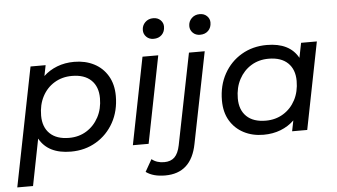

<svg xmlns="http://www.w3.org/2000/svg" viewBox="-60 -861 2046 1165"><g transform="rotate(-5 963.5 -278.5)"><path d="M344 6Q205 6 152 -90L96 194H0L144 -530H236L223 -465Q258 -498 305.5 -516.5Q353 -535 410 -535Q477 -535 530 -508Q583 -481 613.5 -429.5Q644 -378 644 -307Q644 -216 605 -145.5Q566 -75 498 -34.5Q430 6 344 6ZM340 -78Q400 -78 446.5 -107Q493 -136 520 -186.5Q547 -237 547 -302Q547 -372 506 -411.5Q465 -451 389 -451Q329 -451 282 -422.5Q235 -394 208.5 -343.5Q182 -293 182 -227Q182 -157 223 -117.5Q264 -78 340 -78Z M721 0 826 -530H922L817 0ZM903 -632Q876 -632 859 -649Q842 -666 842 -690Q842 -718 861.5 -737.5Q881 -757 911 -757Q938 -757 955 -740.5Q972 -724 972 -701Q972 -670 953 -651Q934 -632 903 -632Z M901 200Q827 200 784 168L826 94Q856 119 902 119Q942 119 965 96.5Q988 74 998 25L1109 -530H1205L1094 25Q1060 200 901 200ZM1186 -632Q1159 -632 1142 -649Q1125 -666 1125 -690Q1125 -718 1144.5 -737.5Q1164 -757 1194 -757Q1221 -757 1238 -740.5Q1255 -724 1255 -701Q1255 -670 1236 -651Q1217 -632 1186 -632Z M1517 6Q1450 6 1397 -21.5Q1344 -49 1313.5 -100Q1283 -151 1283 -223Q1283 -314 1322 -384.5Q1361 -455 1429 -495Q1497 -535 1583 -535Q1722 -535 1774 -440L1792 -530H1888L1783 0H1691L1704 -65Q1669 -31 1621.5 -12.5Q1574 6 1517 6ZM1538 -78Q1598 -78 1645 -107Q1692 -136 1718.5 -186.5Q1745 -237 1745 -302Q1745 -372 1704 -411.5Q1663 -451 1587 -451Q1527 -451 1480.5 -422.5Q1434 -394 1407 -343.5Q1380 -293 1380 -227Q1380 -157 1421 -117.5Q1462 -78 1538 -78Z"/></g></svg>

Font: Montserrat Medium
Style: Italic
Weight: 500
Italic angle: -11.3°
Designer: Julieta Ulanovsky
Foundry: Julieta Ulanovsky
Version: Version 9.000; ttfautohint (v1.8.4.7-5d5b)